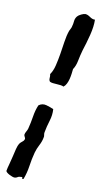

<svg xmlns="http://www.w3.org/2000/svg" viewBox="-91 -771 432 822"><g transform="rotate(10 125.5 -360.0)"><path d="M255.9 -714.8Q256.8 -685.5 247.1 -647Q237.3 -608.4 226.6 -576.2Q219.7 -551.8 215.3 -528.8Q210.9 -505.9 200.2 -490.2Q199.2 -481.4 197.8 -469.7Q196.3 -458 193.4 -446.3Q190.4 -434.6 185.5 -424.8Q180.7 -415 172.9 -409.2Q168 -412.1 159.7 -413.1Q151.4 -414.1 142.6 -414.6Q133.8 -415 125.5 -416Q117.2 -417 112.3 -419.9Q107.4 -425.8 108.4 -435.1Q109.4 -444.3 107.4 -452.1Q119.1 -468.8 125 -493.2Q130.9 -517.6 135.3 -544.4Q139.6 -571.3 143.6 -598.6Q147.5 -626 155.3 -648.4Q157.2 -653.3 160.2 -658.2Q163.1 -663.1 164.1 -668Q168 -681.6 168.9 -693.4Q169.9 -705.1 177.7 -714.8Q182.6 -720.7 193.8 -726.1Q205.1 -731.4 210.9 -731.4Q220.7 -731.4 232.9 -722.7Q245.1 -713.9 255.9 -714.8ZM146.5 -306.6Q148.4 -281.2 140.1 -254.9Q131.8 -228.5 127 -202.1Q126 -196.3 127.4 -190.4Q128.9 -184.6 127 -178.7Q124 -162.1 114.7 -144.5Q105.5 -127 100.6 -109.4Q92.8 -80.1 88.4 -49.3Q84 -18.6 73.2 9.8Q65.4 11.7 66.9 7.3Q68.4 2.9 63.5 2.9Q51.8 2.9 46.4 6.8Q41 10.7 33.2 10.7Q30.3 10.7 23.4 8.3Q16.6 5.9 10.3 2.4Q3.9 -1 -0.5 -4.9Q-4.9 -8.8 -4.9 -11.7Q-2.9 -24.4 2 -41Q6.8 -57.6 10.7 -75.2Q14.6 -93.8 19 -110.4Q23.4 -127 28.3 -134.8Q33.2 -141.6 40 -146.5Q46.9 -151.4 48.8 -157.2Q50.8 -162.1 47.4 -167.5Q43.9 -172.9 43.9 -177.7Q44.9 -184.6 49.3 -191.9Q53.7 -199.2 55.7 -206.1Q62.5 -232.4 66.9 -260.7Q71.3 -289.1 81.1 -311.5Q96.7 -323.2 115.2 -317.9Q133.8 -312.5 146.5 -306.6Z"/></g></svg>

Font: Trade Winds
Style: Regular
Weight: 400
Designer: Squid
Foundry: Font Diner, Inc DBA Sideshow
Version: Version 1.000